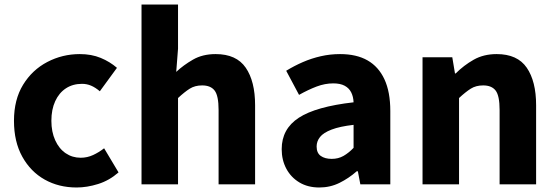

<svg xmlns="http://www.w3.org/2000/svg" viewBox="-20 -818 2468 852"><path d="M320 14Q241 14 178.5 -21Q116 -56 79 -122.5Q42 -189 42 -282Q42 -376 82.5 -442Q123 -508 190 -543Q257 -578 334 -578Q386 -578 427 -561Q468 -544 499 -517L423 -413Q403 -430 384 -438Q365 -446 344 -446Q303 -446 272.5 -426Q242 -406 225 -369Q208 -332 208 -282Q208 -233 225 -195.5Q242 -158 271.5 -138Q301 -118 338 -118Q367 -118 393 -130Q419 -142 442 -160L506 -53Q465 -17 415.5 -1.5Q366 14 320 14Z M608 0V-798H770V-602L762 -499Q794 -529 836.5 -553.5Q879 -578 937 -578Q1029 -578 1070.5 -517.5Q1112 -457 1112 -351V0H950V-330Q950 -393 932.5 -416Q915 -439 877 -439Q845 -439 822 -424.5Q799 -410 770 -383V0Z M1397 14Q1346 14 1308.5 -8.5Q1271 -31 1250.5 -69.5Q1230 -108 1230 -156Q1230 -246 1306 -295.5Q1382 -345 1549 -364Q1548 -389 1538.5 -408Q1529 -427 1509.5 -437.5Q1490 -448 1459 -448Q1422 -448 1385 -434Q1348 -420 1307 -397L1250 -504Q1286 -526 1324 -542.5Q1362 -559 1403.5 -568.5Q1445 -578 1489 -578Q1562 -578 1611 -550Q1660 -522 1686 -466Q1712 -410 1712 -325V0H1579L1568 -58H1563Q1528 -27 1486.5 -6.5Q1445 14 1397 14ZM1452 -113Q1481 -113 1504 -126Q1527 -139 1549 -162V-264Q1488 -257 1451.5 -243Q1415 -229 1400 -210Q1385 -191 1385 -168Q1385 -139 1403.5 -126Q1422 -113 1452 -113Z M1855 0V-564H1987L1999 -492H2002Q2038 -528 2082 -553Q2126 -578 2184 -578Q2276 -578 2317.5 -517.5Q2359 -457 2359 -351V0H2197V-330Q2197 -393 2179.5 -416Q2162 -439 2124 -439Q2092 -439 2069 -424.5Q2046 -410 2017 -383V0Z"/></svg>

Font: Noto Sans SC ExtraBold
Style: Regular
Weight: 800
Designer: Ryoko NISHIZUKA 西塚涼子 (kana, bopomofo & ideographs); Paul D. Hunt (Latin, Greek & Cyrillic); Sandoll Communications 산돌커뮤니
Foundry: Adobe
Version: Version 2.004-H2;hotconv 1.0.118;makeotfexe 2.5.65603